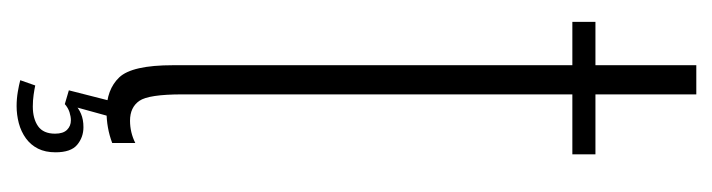

<svg xmlns="http://www.w3.org/2000/svg" viewBox="-341 -421 879 237"><g transform="rotate(90 98.5 -302.5)"><path d="M117.5 5.5Q138 5.5 156.5 -1.5V-30Q143.5 -23.5 129 -23.5Q112.5 -23.5 104.5 -35Q96.5 -46.5 96.5 -88V-569.5H170.5V-598H96.5V-722.5H60.5V-598H7V-569.5H60.5V-76.5Q60.5 -26 75.5 -10.2Q90.5 5.5 117.5 5.5ZM111 116.5Q121.5 116.5 132 113.8Q142.5 111 150.8 105Q159 99 163.5 90Q168 81 168 68.5Q168 49.5 158.8 41.8Q149.5 34 137 34Q127.5 34 120.5 37Q113.5 40 109 44.5L108.5 57Q113 53 118.5 51.2Q124 49.5 128.5 49.5Q135.5 49.5 140.2 54.2Q145 59 145 69Q145 83.5 135.8 90Q126.5 96.5 111.5 96.5Q104 96.5 97 95.5Q90 94.5 85.5 93.5L79 112Q84.5 113.5 93.2 115Q102 116.5 111 116.5ZM108.5 57 124.5 -1H105L91.5 52Z"/></g></svg>

Font: Anybody ExtraCondensed ExtraLight
Style: Regular
Weight: 250
Width: 2
Version: Version 1.113;gftools[0.9.25]